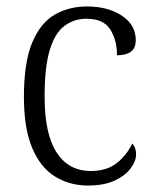

<svg xmlns="http://www.w3.org/2000/svg" viewBox="-20 -564 476 594"><path d="M252 10Q195 10 150 -18Q105 -46 79.5 -106.5Q54 -167 54 -264Q54 -371 79.5 -432Q105 -493 149 -518.5Q193 -544 249 -544Q314 -544 357 -515.5Q400 -487 400 -440Q400 -415 385 -404Q370 -393 342 -393Q342 -440 321 -473Q300 -506 248 -506Q209 -506 179.5 -484Q150 -462 134 -409.5Q118 -357 118 -265Q118 -150 155 -92.5Q192 -35 261 -35Q311 -35 342 -60Q373 -85 389 -120Q401 -108 401 -86Q401 -66 384.5 -43.5Q368 -21 335 -5.5Q302 10 252 10Z"/></svg>

Font: Noto Serif Hebrew SemiCondensed Light
Style: Regular
Weight: 300
Width: 4
Designer: Monotype Design Team
Foundry: Monotype Imaging Inc.
Version: Version 2.004; ttfautohint (v1.8.4.7-5d5b)